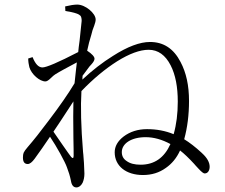

<svg xmlns="http://www.w3.org/2000/svg" viewBox="-20 -785 982 837"><path d="M313 32C324 32 333 25 340 12C345 1 348 -13 348 -28C348 -37 347 -52 346 -75C345 -87 344 -96 344 -101C344 -106 343 -113 342 -123C333 -232 331 -321 335 -388C387 -442 439 -485 491 -518C544 -551 590 -568 628 -568C669 -568 701 -545 724 -500C745 -459 755 -406 755 -342C755 -289 749 -242 737 -200C701 -215 662 -222 621 -222C581 -222 547 -211 519 -190C493 -170 480 -147 480 -121C480 -61 530 -22 603 -22C641 -22 674 -32 703 -53C729 -71 750 -96 765 -129C782 -116 803 -96 826 -71C829 -67 832 -64 833 -63C836 -60 841 -55 846 -49C859 -35 868 -28 873 -29C886 -29 894 -42 894 -58C894 -77 883 -97 861 -117L859 -119C832 -144 806 -164 783 -178C797 -229 804 -285 804 -345C804 -412 792 -468 767 -515C737 -573 693 -602 634 -602C590 -602 536 -582 472 -541C427 -513 383 -479 339 -438L340 -455C345 -462 352 -471 361 -483C369 -494 371 -497 379 -505C388 -515 392 -523 392 -529C392 -538 381 -550 360 -564C365 -588 371 -611 378 -633C381 -646 385 -660 391 -674C395 -685 397 -693 397 -700C397 -727 352 -765 317 -765C303 -765 285 -762 264 -757L265 -737C284 -734 300 -731 314 -726C323 -723 328 -719 331 -716C334 -712 336 -705 336 -694C335 -681 332 -652 327 -608C324 -587 322 -570 321 -558C234 -513 182 -491 165 -491C148 -491 134 -506 122 -536L103 -530C103 -517 105 -504 108 -492C117 -461 153 -430 178 -430C184 -430 192 -435 202 -445C209 -452 216 -458 221 -461C240 -473 272 -490 315 -513C314 -505 313 -493 311 -478C308 -454 306 -435 305 -422C278 -377 240 -322 192 -259C157 -212 126 -173 100 -143C91 -133 86 -125 83 -119C81 -114 80 -107 80 -98C80 -79 87 -70 101 -70C110 -70 120 -78 131 -93C151 -120 173 -152 198 -189C227 -146 264 -79 272 -55C279 -37 285 -18 289 2C292 22 300 32 313 32ZM593 -67C567 -67 547 -72 532 -83C518 -92 511 -105 511 -122C511 -159 552 -187 615 -187C650 -187 686 -177 723 -157C696 -97 653 -67 593 -67ZM290 -101C285 -108 272 -125 253 -153C235 -179 222 -198 213 -211C230 -236 254 -272 285 -320C292 -330 297 -338 300 -343C299 -306 299 -253 300 -183C301 -145 301 -119 301 -106C301 -95 297 -93 290 -101Z"/></svg>

Font: AllPunType Light
Style: Regular
Weight: 300
Version: 1.0